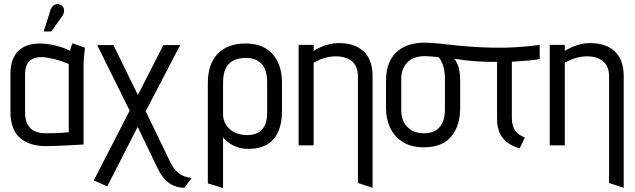

<svg xmlns="http://www.w3.org/2000/svg" viewBox="-20 -725 3170 958"><path d="M404 -487 342 -509Q336 -498 333 -485Q330 -472 330 -472Q310 -482 285 -490Q260 -498 233 -503Q206 -508 178 -508Q150 -508 123.5 -500.5Q97 -493 76.5 -475.5Q56 -458 44 -428.5Q32 -399 32 -354V-169Q32 -120 45.5 -86.5Q59 -53 84.5 -33Q110 -13 143.5 -4Q177 5 216 4Q233 4 256 3Q279 2 304 1Q329 0 350.5 -1.5Q372 -3 385 -3.5Q398 -4 397 -4V-397Q397 -427 400 -452Q403 -477 404 -487ZM105 -165V-351Q105 -383 113.5 -400.5Q122 -418 135 -426.5Q148 -435 161.5 -437.5Q175 -440 186 -440Q199 -440 214.5 -437.5Q230 -435 247.5 -431Q265 -427 284 -420.5Q303 -414 323 -406V-65Q319 -65 309 -64Q299 -63 283.5 -62Q268 -61 249 -60.5Q230 -60 209 -60Q175 -60 152 -71Q129 -82 117 -105.5Q105 -129 105 -165ZM291 -645Q298 -655 299.5 -665.5Q301 -676 297.5 -685Q294 -694 284 -700Q273 -706 263 -704.5Q253 -703 245 -696Q237 -689 233 -678L198 -568H236Z M830 85 707 -170 879 -500H795L668 -251L546 -500H465L627 -173L448 175L515 205L667 -92L768 118Q784 150 804 171Q824 192 848.5 202Q873 212 900 212L936 163Q910 160 891 151Q872 142 857 125.5Q842 109 830 85Z M1387 -171V-311Q1387 -403 1340 -455.5Q1293 -508 1205 -508Q1116 -508 1066.5 -457Q1017 -406 1017 -311V190L1093 213V-40Q1102 -28 1115 -17.5Q1128 -7 1144.5 1Q1161 9 1179.5 13.5Q1198 18 1218 18Q1274 18 1311.5 -3.5Q1349 -25 1368 -67.5Q1387 -110 1387 -171ZM1313 -313V-161Q1313 -124 1301.5 -100Q1290 -76 1268 -63.5Q1246 -51 1213 -51Q1190 -51 1168.5 -57.5Q1147 -64 1130 -77.5Q1113 -91 1103 -111Q1093 -131 1093 -156V-313Q1093 -355 1105.5 -382Q1118 -409 1143.5 -422.5Q1169 -436 1206 -436Q1242 -436 1266 -422Q1290 -408 1301.5 -381Q1313 -354 1313 -313Z M1766 -343V188L1839 212V-346Q1839 -380 1831 -407Q1823 -434 1808.5 -453Q1794 -472 1773 -485Q1752 -498 1726 -504Q1700 -510 1670 -510Q1647 -510 1624 -504.5Q1601 -499 1581 -490Q1561 -481 1545 -471V-501H1470V0H1545V-412Q1565 -423 1583 -430Q1601 -437 1619.5 -440.5Q1638 -444 1657 -444Q1679 -444 1698.5 -438.5Q1718 -433 1733.5 -421Q1749 -409 1757.5 -390Q1766 -371 1766 -343Z M2534 -417V-138Q2534 -112 2541 -92.5Q2548 -73 2563 -60Q2578 -47 2599 -39L2573 15Q2544 7 2523 -6Q2502 -19 2488 -37Q2474 -55 2467 -79Q2460 -103 2460 -133V-416Q2417 -416 2377 -418Q2337 -420 2303.5 -424Q2270 -428 2246 -432Q2259 -417 2267.5 -391.5Q2276 -366 2276 -319V-185Q2276 -97 2231 -43.5Q2186 10 2095 10Q2031 10 1989 -17Q1947 -44 1926.5 -88Q1906 -132 1906 -185V-320Q1906 -377 1923 -414.5Q1940 -452 1967.5 -473Q1995 -494 2028 -503Q2061 -512 2093 -512Q2116 -512 2137.5 -510.5Q2159 -509 2178.5 -507Q2198 -505 2214 -503Q2274 -496 2331 -492Q2388 -488 2444 -487Q2500 -486 2557 -489.5Q2614 -493 2673 -501V-430Q2641 -425 2605.5 -422Q2570 -419 2534 -417ZM2169 -439Q2158 -441 2145.5 -442Q2133 -443 2120.5 -444Q2108 -445 2096 -445Q2077 -445 2057 -439.5Q2037 -434 2020 -420.5Q2003 -407 1992.5 -384.5Q1982 -362 1982 -328V-176Q1982 -142 1995 -116Q2008 -90 2033.5 -75Q2059 -60 2094 -60Q2149 -60 2174.5 -92Q2200 -124 2200 -176V-330Q2200 -347 2198.5 -360.5Q2197 -374 2194 -386.5Q2191 -399 2187 -408.5Q2183 -418 2178.5 -426Q2174 -434 2169 -439Z M3019 -343V188L3092 212V-346Q3092 -380 3084 -407Q3076 -434 3061.5 -453Q3047 -472 3026 -485Q3005 -498 2979 -504Q2953 -510 2923 -510Q2900 -510 2877 -504.5Q2854 -499 2834 -490Q2814 -481 2798 -471V-501H2723V0H2798V-412Q2818 -423 2836 -430Q2854 -437 2872.5 -440.5Q2891 -444 2910 -444Q2932 -444 2951.5 -438.5Q2971 -433 2986.5 -421Q3002 -409 3010.5 -390Q3019 -371 3019 -343Z"/></svg>

Font: Advent Pro Medium
Style: Regular
Weight: 500
Designer: VivaRado, Andreas Kalpakidis
Foundry: VivaRado, Andreas Kalpakidis
Version: Version 3.000